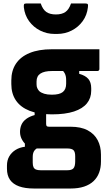

<svg xmlns="http://www.w3.org/2000/svg" viewBox="-20 -833 640 1103"><path d="M95 -75Q95 -98 103.5 -117Q112 -136 131 -150Q150 -164 179 -172V-206L245 -181Q245 -166 245 -151.5Q245 -137 245 -122Q245 -112 248.5 -108.5Q252 -105 262 -105H385Q445 -105 483.5 -84.5Q522 -64 541 -28Q560 8 560 55V95Q560 130 549.5 158.5Q539 187 517.5 207.5Q496 228 463 239Q430 250 385 250H176Q124 250 89.5 237.5Q55 225 37.5 200Q20 175 20 136V118Q20 88 33 65.5Q46 43 69 28.5Q92 14 123 10V-30L199 16Q187 21 180.5 28.5Q174 36 171 45.5Q168 55 168 68V101Q168 118 172.5 127.5Q177 137 187 141Q197 145 213 145H367Q379 145 387.5 142.5Q396 140 401 135Q407 129 409.5 118Q412 107 412 94V65Q412 39 402 29.5Q392 20 367 20H184Q162 20 141.5 7Q121 -6 108 -28Q95 -50 95 -75ZM338 -430 435 -439V-409Q471 -399 487.5 -379.5Q504 -360 504 -326V-312Q504 -270 479.5 -239.5Q455 -209 405 -192.5Q355 -176 278 -176Q202 -176 150 -196.5Q98 -217 71.5 -256Q45 -295 45 -350V-371Q45 -427 71.5 -467Q98 -507 150 -528.5Q202 -550 278 -550Q346 -550 414.5 -550Q483 -550 551 -550Q551 -522 551 -493.5Q551 -465 551 -436Q551 -432 548 -428.5Q545 -425 540 -425Q497 -425 456 -425Q415 -425 372 -425Q329 -425 278 -425Q235 -425 212.5 -410.5Q190 -396 190 -365V-349Q190 -336 194 -327Q198 -318 205 -310Q216 -300 234 -294.5Q252 -289 278 -289Q322 -289 341 -304.5Q360 -320 360 -352V-373Q360 -385 358 -394.5Q356 -404 351.5 -412.5Q347 -421 338 -430ZM301 -750Q335 -750 355.5 -764Q376 -778 388 -813Q409 -813 429.5 -813Q450 -813 471 -813Q481 -813 484 -809Q487 -805 485 -791Q480 -746 455 -711.5Q430 -677 391.5 -657.5Q353 -638 308 -638H294Q249 -638 210.5 -657.5Q172 -677 147 -711.5Q122 -746 117 -791Q116 -805 118.5 -809Q121 -813 131 -813Q152 -813 172.5 -813Q193 -813 214 -813Q226 -778 246.5 -764Q267 -750 301 -750Z"/></svg>

Font: Recursive ExtraBold
Style: Regular
Weight: 800
Version: Version 1.085